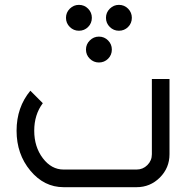

<svg xmlns="http://www.w3.org/2000/svg" viewBox="-20 -777 772 797"><path d="M546.9 0H244.1Q163.1 0 106 -68.6Q48.8 -137.2 48.8 -234.4Q48.8 -331.5 106 -400.4L157.7 -348.6Q122.1 -301.3 122.1 -234.4Q122.1 -167.5 157.7 -120.4Q193.4 -73.2 244.1 -73.2H546.9Q573.2 -73.2 591.8 -91.8Q610.4 -110.4 610.4 -136.7V-449.2H683.6V-136.7Q683.6 -80.1 643.6 -40Q603.5 0 546.9 0ZM307.6 -756.8Q330.1 -756.8 345.7 -741Q361.3 -725.1 361.3 -703.1Q361.3 -680.7 345.7 -665Q330.1 -649.4 307.6 -649.4Q285.6 -649.4 269.8 -665Q253.9 -680.7 253.9 -703.1Q253.9 -725.1 269.8 -741Q285.6 -756.8 307.6 -756.8ZM473.6 -756.8Q496.1 -756.8 511.7 -741Q527.3 -725.1 527.3 -703.1Q527.3 -680.7 511.7 -665Q496.1 -649.4 473.6 -649.4Q451.7 -649.4 435.8 -665Q419.9 -680.7 419.9 -703.1Q419.9 -725.1 435.8 -741Q451.7 -756.8 473.6 -756.8ZM390.6 -625Q413.1 -625 428.7 -609.1Q444.3 -593.3 444.3 -571.3Q444.3 -548.8 428.7 -533.2Q413.1 -517.6 390.6 -517.6Q368.7 -517.6 352.8 -533.2Q336.9 -548.8 336.9 -571.3Q336.9 -593.3 352.8 -609.1Q368.7 -625 390.6 -625Z"/></svg>

Font: Catrinity
Style: Regular
Weight: 400
Designer: Alexander Lange
Foundry: High-Logic / Made with FontCreator
Version: Version 2.090;May 20, 2024;FontCreator 15.0.0.2974 64-bit